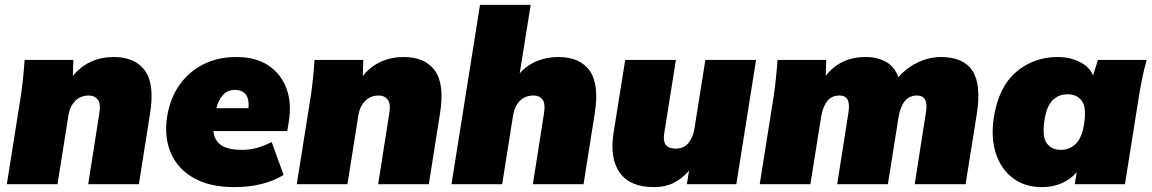

<svg xmlns="http://www.w3.org/2000/svg" viewBox="-20 -756 4726 788"><path d="M8 0 66 -365Q76 -436 81 -510H281L279 -444Q310 -483 353 -502.5Q396 -522 446 -522Q535 -522 575 -466Q615 -410 596 -291L550 0H342L388 -293Q394 -331 381 -347.5Q368 -364 345 -364Q311 -364 289 -342Q267 -320 261 -284L216 0Z M942 12Q841 12 775 -25.5Q709 -63 681 -128.5Q653 -194 666 -278Q678 -352 716 -406.5Q754 -461 813.5 -491.5Q873 -522 950 -522Q1030 -522 1082 -487Q1134 -452 1156 -392Q1178 -332 1165 -255L1159 -218H856Q859 -181 886.5 -161Q914 -141 973 -141Q1004 -141 1032.5 -148.5Q1061 -156 1095 -173L1144 -38Q1101 -12 1050 0Q999 12 942 12ZM945 -387Q913 -387 894.5 -365.5Q876 -344 868 -312H1000Q1003 -351 988 -369Q973 -387 945 -387Z M1198 0 1256 -365Q1266 -436 1271 -510H1471L1469 -444Q1500 -483 1543 -502.5Q1586 -522 1636 -522Q1725 -522 1765 -466Q1805 -410 1786 -291L1740 0H1532L1578 -293Q1584 -331 1571 -347.5Q1558 -364 1535 -364Q1501 -364 1479 -342Q1457 -320 1451 -284L1406 0Z M1833 0 1950 -736H2158L2113 -455Q2143 -489 2184 -505.5Q2225 -522 2271 -522Q2360 -522 2400 -466Q2440 -410 2421 -291L2375 0H2167L2213 -293Q2219 -331 2206.5 -347.5Q2194 -364 2170 -364Q2135 -364 2113.5 -342Q2092 -320 2086 -284L2041 0Z M2665 12Q2566 12 2524 -46.5Q2482 -105 2498 -210L2546 -510H2754L2706 -208Q2696 -146 2753 -146Q2786 -146 2805 -168.5Q2824 -191 2830 -228L2875 -510H3083L3002 0H2799L2808 -56Q2780 -23 2745 -5.5Q2710 12 2665 12Z M3098 0 3156 -365Q3166 -436 3171 -510H3371L3369 -445Q3429 -522 3533 -522Q3581 -522 3616.5 -502Q3652 -482 3667 -439Q3701 -478 3747.5 -500Q3794 -522 3841 -522Q3934 -522 3971 -465.5Q4008 -409 3989 -289L3943 0H3734L3780 -293Q3792 -364 3744 -364Q3712 -364 3693.5 -341Q3675 -318 3668 -276L3624 0H3416L3462 -293Q3474 -364 3426 -364Q3393 -364 3375 -341Q3357 -318 3350 -276L3306 0Z M4256 12Q4186 12 4137 -25Q4088 -62 4067 -127Q4046 -192 4059 -275Q4079 -400 4151 -461Q4223 -522 4321 -522Q4373 -522 4413 -501Q4453 -480 4466 -446L4486 -510H4686Q4676 -474 4668.5 -437.5Q4661 -401 4655 -365L4597 0H4391L4399 -49Q4375 -21 4338.5 -4.5Q4302 12 4256 12ZM4334 -141Q4370 -141 4395 -165.5Q4420 -190 4429 -245Q4440 -315 4420 -342Q4400 -369 4362 -369Q4325 -369 4300.5 -345Q4276 -321 4267 -265Q4256 -195 4276 -168Q4296 -141 4334 -141Z"/></svg>

Font: Mulish ExtraBlack
Style: Italic
Weight: 1000
Italic angle: -9°
Designer: Vernon Adams
Foundry: Vernon Adams
Version: Version 3.603; ttfautohint (v1.8.3)